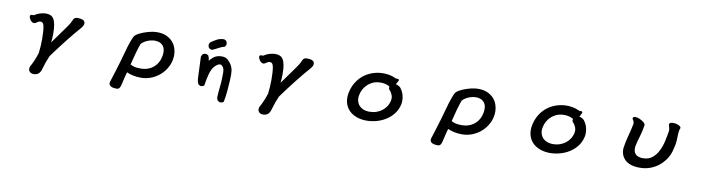

<svg xmlns="http://www.w3.org/2000/svg" viewBox="-29 -1208 7558 2061"><g transform="rotate(10 3750.0 -177.5)"><path d="M215.3 -438.5 233.9 -438Q240.7 -439.5 245.1 -443.4Q250.5 -447.3 253.4 -449.2Q291.5 -470.2 337.9 -477.1Q350.1 -479 362.3 -479Q388.7 -479 410.2 -470.2Q432.1 -461.4 446.5 -438.2Q460.9 -415 468 -376.7Q475.1 -338.4 475.1 -278.3Q475.1 -229.5 469.2 -183.6Q485.4 -206.5 507.3 -236.3Q524.9 -260.7 597.7 -362.3Q628.4 -405.3 638.2 -422.9Q644.5 -434.1 647.9 -442.4Q654.3 -458.5 658.9 -466.3Q663.6 -474.1 667.7 -478.3Q671.9 -482.4 677.2 -485.4Q687 -490.7 706.1 -490.7Q756.3 -490.7 775.9 -471.7Q785.6 -461.4 785.6 -446.3Q785.6 -419.9 757.3 -389.6Q755.9 -387.2 754.4 -385.3Q738.8 -369.6 700.7 -323.2Q626 -232.9 547.9 -129.4Q509.3 -79.1 478.5 -35.6Q463.9 -1.5 450.2 34.7Q438.5 66.9 422.4 122.6Q414.1 150.4 395 167.2Q376 184.1 342.8 184.1Q314.9 184.1 299.3 168.5Q293.9 163.1 291 157.2Q286.1 146.5 286.1 134.8Q286.1 119.1 293 106.9Q307.6 81.5 324.7 43.2Q341.8 4.9 357.9 -45.9Q367.7 -117.7 367.7 -202.6Q367.7 -287.6 358.4 -337.4Q353.5 -363.3 342.3 -374.5Q333.5 -383.3 321 -383.3Q308.6 -383.3 300.8 -379.9Q292.5 -376 287.8 -372.8Q283.2 -369.6 281.2 -368.4Q279.3 -367.2 277.3 -365.7Q273.4 -363.3 270 -361.3Q261.7 -356 250.5 -355H250Q241.7 -355 228.5 -363.3Q215.8 -371.1 208.5 -383.8Q200.2 -397.5 197.8 -404.5Q195.3 -411.6 195.1 -414.6Q194.8 -417.5 194.8 -418.9Q194.8 -429.2 200.7 -433.8Q206.5 -438.5 215.3 -438.5Z M1571.3 -488.8Q1630.9 -488.8 1673.1 -469.7Q1715.3 -450.7 1741.9 -420.7Q1768.6 -390.6 1781 -353.5Q1793.5 -316.4 1793.5 -280.3Q1793.5 -218.8 1769.5 -164.6Q1736.3 -90.3 1671.9 -41.5Q1640.6 -17.6 1602.5 -1.5Q1545.9 22.9 1481.4 22.9Q1437 22.9 1394.5 13.7Q1355.5 4.9 1327.6 -8.8Q1312.5 42.5 1305.2 77.6Q1297.4 115.7 1290.5 139.2Q1283.7 164.6 1273.9 174.3Q1264.2 184.1 1247.1 184.1Q1230 184.1 1218.3 182.1Q1206.5 180.2 1199.2 178.2Q1182.6 172.9 1173.8 164.1Q1163.1 153.3 1163.1 138.7Q1163.1 131.8 1164.6 125.5Q1176.3 86.4 1203.1 2.9Q1230 -80.6 1268.1 -219.2Q1285.6 -285.2 1304.2 -336.7Q1322.8 -388.2 1333 -402.8Q1337.4 -409.7 1342.3 -412.6Q1348.1 -419.9 1370.6 -432.6Q1420.4 -460.9 1496.6 -479.5Q1535.6 -488.8 1571.3 -488.8ZM1460.9 -73.7Q1515.6 -73.7 1555.9 -92.3Q1596.2 -110.8 1622.8 -141.4Q1649.4 -171.9 1662.4 -210Q1675.3 -248 1675.3 -287.1Q1675.3 -318.4 1665.5 -338.4Q1646.5 -377.9 1605 -389.2Q1584.5 -395 1565.4 -395Q1546.4 -395 1526.9 -391.1Q1485.8 -383.3 1450.2 -360.8Q1432.6 -349.6 1418.5 -335Q1411.1 -318.8 1404.8 -298.3Q1382.3 -228 1366.7 -162.6Q1358.4 -128.9 1350.1 -97.7Q1371.1 -86.4 1395.8 -80.1Q1420.4 -73.7 1460.9 -73.7Z M2327.6 83Q2329.6 31.7 2335.4 -17.6Q2341.3 -66.9 2342.5 -104.2Q2343.8 -141.6 2343.8 -161.4Q2343.8 -181.2 2343.8 -192.1Q2343.8 -203.1 2341.3 -213.9Q2335.9 -238.8 2320.3 -254.4Q2309.6 -265.6 2296.4 -265.6Q2290 -265.6 2282.7 -262.7Q2257.3 -252.4 2232.7 -223.1Q2208 -193.8 2192.9 -136.2Q2177.2 -78.1 2168.9 -13.7Q2162.6 -8.3 2156.2 -5.4Q2146.5 -1 2134.8 -1Q2131.8 -1 2127.4 -1.5L2105.5 -12.7Q2090.3 -42.5 2088.4 -75.2Q2086.4 -107.9 2078.6 -312.5L2091.3 -338.4L2092.3 -338.9Q2105.5 -350.6 2125 -350.6Q2127.9 -350.6 2132.3 -350.1L2154.3 -338.9Q2168 -312 2169.4 -282.7Q2183.6 -301.3 2200.7 -316.4Q2223.6 -337.9 2251 -346.2Q2273.4 -353.5 2298.8 -353.5Q2336.4 -353.5 2358.9 -337.4Q2377.9 -323.2 2396 -299.1Q2414.1 -274.9 2421.9 -250.5Q2432.1 -220.7 2432.1 -167.5Q2432.1 -139.2 2429.2 -96.7Q2426.3 -54.2 2421.4 6.1Q2416.5 66.4 2404.3 123L2402.8 124Q2389.6 135.7 2370.1 135.7Q2367.2 135.7 2362.8 135.3L2341.3 124.5L2340.3 123.5Q2327.6 106.4 2327.6 83ZM2138.7 -450.2Q2138.7 -453.1 2139.2 -457.5L2149.9 -480Q2182.6 -502.4 2215.6 -520.5Q2248.5 -538.6 2292 -538.6H2293.5L2314.9 -527.8L2315.9 -526.9Q2327.1 -511.7 2327.1 -492.2Q2327.1 -489.3 2326.7 -484.9L2315.4 -462.4Q2278.3 -453.1 2247.8 -435.5Q2217.3 -418 2182.6 -403.8Q2163.6 -405.8 2150.4 -417Q2138.7 -430.7 2138.7 -450.2Z M2715.3 -438.5 2733.9 -438Q2740.7 -439.5 2745.1 -443.4Q2750.5 -447.3 2753.4 -449.2Q2791.5 -470.2 2837.9 -477.1Q2850.1 -479 2862.3 -479Q2888.7 -479 2910.2 -470.2Q2932.1 -461.4 2946.5 -438.2Q2960.9 -415 2968 -376.7Q2975.1 -338.4 2975.1 -278.3Q2975.1 -229.5 2969.2 -183.6Q2985.4 -206.5 3007.3 -236.3Q3024.9 -260.7 3097.7 -362.3Q3128.4 -405.3 3138.2 -422.9Q3144.5 -434.1 3147.9 -442.4Q3154.3 -458.5 3158.9 -466.3Q3163.6 -474.1 3167.7 -478.3Q3171.9 -482.4 3177.2 -485.4Q3187 -490.7 3206.1 -490.7Q3256.3 -490.7 3275.9 -471.7Q3285.6 -461.4 3285.6 -446.3Q3285.6 -419.9 3257.3 -389.6Q3255.9 -387.2 3254.4 -385.3Q3238.8 -369.6 3200.7 -323.2Q3126 -232.9 3047.9 -129.4Q3009.3 -79.1 2978.5 -35.6Q2963.9 -1.5 2950.2 34.7Q2938.5 66.9 2922.4 122.6Q2914.1 150.4 2895 167.2Q2876 184.1 2842.8 184.1Q2814.9 184.1 2799.3 168.5Q2793.9 163.1 2791 157.2Q2786.1 146.5 2786.1 134.8Q2786.1 119.1 2793 106.9Q2807.6 81.5 2824.7 43.2Q2841.8 4.9 2857.9 -45.9Q2867.7 -117.7 2867.7 -202.6Q2867.7 -287.6 2858.4 -337.4Q2853.5 -363.3 2842.3 -374.5Q2833.5 -383.3 2821 -383.3Q2808.6 -383.3 2800.8 -379.9Q2792.5 -376 2787.8 -372.8Q2783.2 -369.6 2781.2 -368.4Q2779.3 -367.2 2777.3 -365.7Q2773.4 -363.3 2770 -361.3Q2761.7 -356 2750.5 -355H2750Q2741.7 -355 2728.5 -363.3Q2715.8 -371.1 2708.5 -383.8Q2700.2 -397.5 2697.8 -404.5Q2695.3 -411.6 2695.1 -414.6Q2694.8 -417.5 2694.8 -418.9Q2694.8 -429.2 2700.7 -433.8Q2706.5 -438.5 2715.3 -438.5Z M4215.3 -429.7V-428.7Q4211.9 -420.4 4205.6 -409.4Q4199.2 -398.4 4191.4 -383.8Q4202.1 -381.8 4215.3 -375.5Q4231.9 -368.2 4242.7 -357.4Q4245.6 -354.5 4246.6 -352.5Q4275.4 -314.5 4285.2 -268.6Q4290 -243.7 4290 -222.7Q4290 -201.7 4286.6 -183.6Q4274.4 -125.5 4241.2 -80.6Q4208 -36.1 4160.6 -5.4Q4098.6 35.2 4020 49.3Q3982.4 56.2 3944.3 56.2Q3885.7 55.2 3837.9 37.6Q3788.1 19 3755.4 -14.9Q3722.7 -48.8 3709.5 -97.7Q3702.6 -123 3702.6 -150.9Q3702.6 -179.7 3708.5 -208Q3722.7 -274.4 3755.4 -325.2Q3788.1 -376 3832.8 -409.2Q3877.4 -442.4 3930.9 -459.2Q3984.4 -476.1 4041 -476.1Q4069.8 -476.1 4103 -470.2Q4137.2 -463.9 4159.7 -453.1Q4174.3 -445.8 4182.1 -444.3Q4193.8 -442.4 4197.8 -443.4Q4199.7 -444.3 4202.1 -444.3Q4204.6 -444.3 4209 -443.4Q4215.3 -437 4215.3 -429.7ZM4126 -331.5Q4126 -337.9 4129.9 -343.8Q4109.4 -361.3 4072.3 -368.7Q4053.2 -372.6 4032.2 -372.6Q4029.3 -372.6 4026.4 -372.6Q3984.4 -372.6 3950.7 -358.9Q3911.6 -342.3 3882.3 -313.5Q3860.8 -292 3845.5 -264.2Q3830.1 -236.3 3824.7 -207Q3819.8 -185.1 3819.8 -168.5Q3819.8 -151.9 3823 -139.9Q3826.2 -127.9 3829.6 -119.1Q3838.4 -98.1 3855 -81.5Q3871.6 -64.9 3898.7 -54.2Q3925.8 -43.5 3960 -43.5Q4002 -43.5 4037.6 -55.7Q4103.5 -78.6 4140.1 -131.3Q4162.6 -164.1 4170.4 -201.2Q4172.9 -213.9 4172.9 -225.6Q4172.9 -243.7 4167 -259.3Q4156.7 -285.2 4143.6 -302.2L4137.2 -308.1Q4126 -319.8 4126 -331.5Z M5071.3 -488.8Q5130.9 -488.8 5173.1 -469.7Q5215.3 -450.7 5241.9 -420.7Q5268.6 -390.6 5281 -353.5Q5293.5 -316.4 5293.5 -280.3Q5293.5 -218.8 5269.5 -164.6Q5236.3 -90.3 5171.9 -41.5Q5140.6 -17.6 5102.5 -1.5Q5045.9 22.9 4981.4 22.9Q4937 22.9 4894.5 13.7Q4855.5 4.9 4827.6 -8.8Q4812.5 42.5 4805.2 77.6Q4797.4 115.7 4790.5 139.2Q4783.7 164.6 4773.9 174.3Q4764.2 184.1 4747.1 184.1Q4730 184.1 4718.3 182.1Q4706.5 180.2 4699.2 178.2Q4682.6 172.9 4673.8 164.1Q4663.1 153.3 4663.1 138.7Q4663.1 131.8 4664.6 125.5Q4676.3 86.4 4703.1 2.9Q4730 -80.6 4768.1 -219.2Q4785.6 -285.2 4804.2 -336.7Q4822.8 -388.2 4833 -402.8Q4837.4 -409.7 4842.3 -412.6Q4848.1 -419.9 4870.6 -432.6Q4920.4 -460.9 4996.6 -479.5Q5035.6 -488.8 5071.3 -488.8ZM4960.9 -73.7Q5015.6 -73.7 5055.9 -92.3Q5096.2 -110.8 5122.8 -141.4Q5149.4 -171.9 5162.4 -210Q5175.3 -248 5175.3 -287.1Q5175.3 -318.4 5165.5 -338.4Q5146.5 -377.9 5105 -389.2Q5084.5 -395 5065.4 -395Q5046.4 -395 5026.9 -391.1Q4985.8 -383.3 4950.2 -360.8Q4932.6 -349.6 4918.5 -335Q4911.1 -318.8 4904.8 -298.3Q4882.3 -228 4866.7 -162.6Q4858.4 -128.9 4850.1 -97.7Q4871.1 -86.4 4895.8 -80.1Q4920.4 -73.7 4960.9 -73.7Z M6215.3 -429.7V-428.7Q6211.9 -420.4 6205.6 -409.4Q6199.2 -398.4 6191.4 -383.8Q6202.1 -381.8 6215.3 -375.5Q6231.9 -368.2 6242.7 -357.4Q6245.6 -354.5 6246.6 -352.5Q6275.4 -314.5 6285.2 -268.6Q6290 -243.7 6290 -222.7Q6290 -201.7 6286.6 -183.6Q6274.4 -125.5 6241.2 -80.6Q6208 -36.1 6160.6 -5.4Q6098.6 35.2 6020 49.3Q5982.4 56.2 5944.3 56.2Q5885.7 55.2 5837.9 37.6Q5788.1 19 5755.4 -14.9Q5722.7 -48.8 5709.5 -97.7Q5702.6 -123 5702.6 -150.9Q5702.6 -179.7 5708.5 -208Q5722.7 -274.4 5755.4 -325.2Q5788.1 -376 5832.8 -409.2Q5877.4 -442.4 5930.9 -459.2Q5984.4 -476.1 6041 -476.1Q6069.8 -476.1 6103 -470.2Q6137.2 -463.9 6159.7 -453.1Q6174.3 -445.8 6182.1 -444.3Q6193.8 -442.4 6197.8 -443.4Q6199.7 -444.3 6202.1 -444.3Q6204.6 -444.3 6209 -443.4Q6215.3 -437 6215.3 -429.7ZM6126 -331.5Q6126 -337.9 6129.9 -343.8Q6109.4 -361.3 6072.3 -368.7Q6053.2 -372.6 6032.2 -372.6Q6029.3 -372.6 6026.4 -372.6Q5984.4 -372.6 5950.7 -358.9Q5911.6 -342.3 5882.3 -313.5Q5860.8 -292 5845.5 -264.2Q5830.1 -236.3 5824.7 -207Q5819.8 -185.1 5819.8 -168.5Q5819.8 -151.9 5823 -139.9Q5826.2 -127.9 5829.6 -119.1Q5838.4 -98.1 5855 -81.5Q5871.6 -64.9 5898.7 -54.2Q5925.8 -43.5 5960 -43.5Q6002 -43.5 6037.6 -55.7Q6103.5 -78.6 6140.1 -131.3Q6162.6 -164.1 6170.4 -201.2Q6172.9 -213.9 6172.9 -225.6Q6172.9 -243.7 6167 -259.3Q6156.7 -285.2 6143.6 -302.2L6137.2 -308.1Q6126 -319.8 6126 -331.5Z M6783.2 -483.9Q6806.6 -483.9 6834 -471.7Q6865.2 -458 6884.3 -439Q6896.5 -426.8 6896.5 -415.5Q6896.5 -411.6 6895 -407.7Q6889.2 -367.7 6879.9 -331.1Q6870.6 -294.4 6864.7 -274.7Q6858.9 -254.9 6856.9 -248.8Q6855 -242.7 6853.3 -236.3Q6851.6 -230 6850.1 -224.1Q6841.3 -191.9 6839.4 -177Q6837.4 -162.1 6837.4 -152.1Q6837.4 -142.1 6838.4 -134.3Q6840.3 -118.7 6846.2 -107.4Q6855 -90.3 6868.7 -80.6Q6883.3 -70.3 6901.9 -66.2Q6920.4 -62 6940.4 -62Q7002 -62 7041.5 -94.7Q7081.5 -127.4 7106.7 -178Q7131.8 -228.5 7144.5 -287.6Q7157.7 -347.7 7165.5 -398.9Q7165.5 -413.6 7164.6 -419.4Q7163.6 -425.3 7163.1 -428Q7162.6 -430.7 7162.1 -433.1Q7161.6 -435.5 7160.9 -437.5Q7160.2 -439.5 7159.7 -441.4Q7158.2 -445.3 7157.2 -447.8Q7156.2 -450.2 7155.8 -452.1Q7153.3 -460.4 7153.3 -466.8Q7153.3 -475.6 7158.7 -481Q7168.9 -491.7 7197.3 -491.7Q7218.8 -491.7 7239.7 -484.9Q7251 -481.4 7260 -476.6Q7269 -471.7 7273.9 -466.8Q7280.8 -459.5 7280.8 -451.7Q7280.8 -449.7 7280.3 -447.3Q7275.4 -439.5 7272 -419.9Q7268.1 -399.9 7268.1 -386.7Q7268.1 -356.4 7265.1 -310.1Q7262.2 -263.7 7242.7 -193.8Q7229.5 -147 7201.2 -104.5Q7172.9 -62 7132.3 -28.6Q7091.8 4.9 7038.6 24.7Q6985.4 44.4 6921.9 44.4Q6813 44.4 6758.3 -10.3Q6715.3 -53.2 6715.3 -124V-124.5Q6724.1 -195.3 6742.7 -262.7Q6761.2 -330.1 6776.9 -405.8Q6776.9 -426.8 6771.5 -437.5Q6766.1 -448.2 6757.3 -460.4Q6757.8 -466.8 6758.8 -469.2Q6759.8 -471.7 6760.3 -472.7Q6766.1 -483.9 6783.2 -483.9Z"/></g></svg>

Font: Bakudai
Style: Medium
Weight: 500
Version: Version 1.48